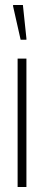

<svg xmlns="http://www.w3.org/2000/svg" viewBox="-20 -743 175 763"><path d="M50 0V-510H85V0ZM62 -585 32 -718V-723H71L85 -590V-585Z"/></svg>

Font: Saira Ultra Condensed Thin
Style: Regular
Weight: 100
Width: 1
Designer: Hector Gatti with collaboration of the Omnibus-Type team
Foundry: Omnibus-Type
Version: Version 1.001; ttfautohint (v1.8)